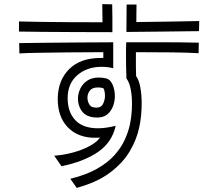

<svg xmlns="http://www.w3.org/2000/svg" viewBox="-20 -823 1040 931"><path d="M524 -802Q525 -772 525 -734Q525 -696 525 -667Q434 -667 347 -667.5Q260 -668 188.5 -668.5Q117 -669 72 -670V-719Q109 -718 171.5 -717Q234 -716 313 -715.5Q392 -715 477 -715Q477 -737 476.5 -759Q476 -781 476 -803ZM945 -672Q860 -671 777 -670Q694 -669 593 -668Q593 -712 593.5 -739.5Q594 -767 594 -801H642Q642 -785 641.5 -765Q641 -745 641 -716Q734 -717 815 -718.5Q896 -720 946 -721ZM243 -68Q287 -71 332 -83Q377 -95 413 -114Q449 -133 465 -156Q458 -155 452 -155Q446 -155 440 -155Q358 -155 309 -205.5Q260 -256 260 -343V-348Q262 -435 316 -488.5Q370 -542 469 -542H481V-570Q393 -570 311.5 -569Q230 -568 168 -567Q106 -566 74 -564L73 -614Q117 -615 191 -615.5Q265 -616 353.5 -617Q442 -618 529 -618V-492Q514 -496 500 -497.5Q486 -499 472 -499Q402 -499 355 -458.5Q308 -418 308 -347Q308 -280 345 -240.5Q382 -201 455 -201Q493 -201 541 -213Q523 -132 454.5 -85.5Q386 -39 278 -17ZM321 44Q398 25 450 -4.5Q502 -34 534 -69.5Q566 -105 583.5 -142.5Q601 -180 609 -215Q620 -264 620 -322Q620 -357 614 -389.5Q608 -422 593 -443Q592 -473 591.5 -497.5Q591 -522 591 -547Q591 -562 591 -579.5Q591 -597 592 -618Q699 -618 782 -618Q865 -618 944 -616L943 -565Q895 -568 814.5 -569Q734 -570 639 -570V-534Q639 -515 639 -497.5Q639 -480 640 -454Q654 -435 660.5 -399Q667 -363 667 -322Q667 -292 664 -261.5Q661 -231 655 -205Q643 -147 609.5 -90Q576 -33 513.5 14Q451 61 352 88ZM451 -253Q443 -253 434 -254Q425 -255 415 -258Q387 -266 372.5 -290.5Q358 -315 358 -344Q358 -369 369 -392.5Q380 -416 402.5 -431.5Q425 -447 459 -447Q477 -447 494 -443Q514 -439 525.5 -413.5Q537 -388 537 -357Q537 -332 528 -308Q519 -284 500.5 -268.5Q482 -253 451 -253ZM447 -301Q471 -301 480 -320Q489 -339 489 -358Q489 -373 486 -384Q483 -395 479 -396Q466 -399 455 -399Q427 -399 415.5 -383.5Q404 -368 404 -350Q404 -334 411 -320.5Q418 -307 428 -304Q439 -301 447 -301Z"/></svg>

Font: Train One
Style: Regular
Weight: 400
Designer: Fontworks Inc.
Foundry: Fontworks Inc.
Version: Version 1.100